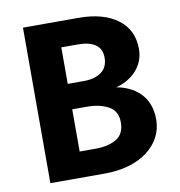

<svg xmlns="http://www.w3.org/2000/svg" viewBox="-74 -698 717 766"><g transform="rotate(-10 285.0 -315.0)"><path d="M294 -630Q394 -630 452 -587Q510 -544 510 -466Q510 -437 499.5 -414Q489 -391 472.5 -374.5Q456 -358 435.5 -347Q415 -336 394 -331Q422 -326 446.5 -314.5Q471 -303 489.5 -284Q508 -265 518.5 -238.5Q529 -212 529 -178Q529 -139 512 -106.5Q495 -74 463.5 -50Q432 -26 387.5 -13Q343 0 289 0H69V-630ZM206 -378H271Q316 -378 342.5 -397.5Q369 -417 369 -456Q369 -491 344.5 -508.5Q320 -526 274 -526H206ZM206 -104H271Q322 -104 355 -123.5Q388 -143 388 -191Q388 -236 353 -255.5Q318 -275 267 -275H206Z"/></g></svg>

Font: Mukta
Style: Bold
Weight: 700
Designer: Girish Dalvi and Yashodeep Gholap
Foundry: Ek Type
Version: Version 2.538;PS 1.002;hotconv 16.6.51;makeotf.lib2.5.65220;